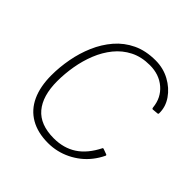

<svg xmlns="http://www.w3.org/2000/svg" viewBox="-196 -914 1087 1087"><g transform="rotate(45 347.5 -371.0)"><path d="M444 -752Q506 -752 557.5 -724Q609 -696 640 -651Q671 -606 670 -554Q670 -547 663 -547L629 -544Q623 -544 622 -554Q615 -624 565 -667Q515 -710 440 -710Q373 -710 322 -684Q271 -658 235 -613.5Q199 -569 176.5 -513Q154 -457 143.5 -395.5Q133 -334 133 -275Q133 -157 186 -94.5Q239 -32 348 -32Q427 -32 485 -70Q543 -108 583 -188Q585 -192 592 -189L622 -178Q628 -176 625 -169Q609 -136 587 -108Q565 -80 538 -58.5Q511 -37 479.5 -21.5Q448 -6 414 2Q380 10 344 10Q261 10 203 -23.5Q145 -57 115.5 -121Q86 -185 86 -276Q86 -340 98.5 -407.5Q111 -475 137.5 -536.5Q164 -598 206 -647Q248 -696 307 -724Q366 -752 444 -752Z"/></g></svg>

Font: Libre Franklin Thin Thin
Style: Italic
Weight: 250
Italic angle: -8°
Version: Version 3.000